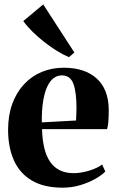

<svg xmlns="http://www.w3.org/2000/svg" viewBox="-20 -835 526 866"><path d="M263 11.5Q178.5 11.5 124 -20.5Q69.5 -52.5 43 -111.2Q16.5 -170 16.5 -249.5Q16.5 -315 35.5 -366.8Q54.5 -418.5 88.5 -455Q122.5 -491.5 168 -510.5Q213.5 -529.5 267.5 -529.5Q362 -529.5 415.5 -481.5Q469 -433.5 470.5 -342.5Q470.5 -309.5 468.8 -287.2Q467 -265 463 -252.5H169.5Q171 -203 180.2 -165.8Q189.5 -128.5 207 -103.8Q224.5 -79 250.8 -66.5Q277 -54 312 -54Q345 -54 382 -65.2Q419 -76.5 440.5 -93L455 -61.5Q440 -45.5 410.2 -28.5Q380.5 -11.5 342.2 0Q304 11.5 263 11.5ZM168.5 -283 323 -291.5Q324 -306 324.2 -319.5Q324.5 -333 325 -347.5Q325 -419.5 311 -457.2Q297 -495 259 -495Q239 -495 222.2 -482.8Q205.5 -470.5 193.2 -444.5Q181 -418.5 174.5 -378.5Q168 -338.5 168.5 -283ZM290.5 -577.5Q266 -587.5 237.2 -605.2Q208.5 -623 179.8 -645.5Q151 -668 126.2 -692.5Q101.5 -717 85 -740L175 -815L315.5 -598L291.5 -577.5Z"/></svg>

Font: Merriweather 120pt
Style: Bold
Weight: 700
Designer: Eben Sorkin
Foundry: Eben Sorkin
Version: Version 2.100